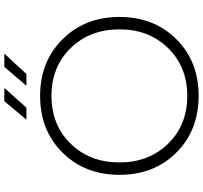

<svg xmlns="http://www.w3.org/2000/svg" viewBox="-46 -892 963 912"><g transform="rotate(-90 436.0 -436.5)"><path d="M61 -351Q61 -515 166.5 -621.5Q272 -728 436 -728Q599 -728 705 -621.5Q811 -515 811 -351Q811 -187 705.5 -81Q600 25 436 25Q272 25 166.5 -81Q61 -187 61 -351ZM120 -351Q120 -211 209 -120Q298 -29 436 -29Q574 -29 663 -120Q752 -211 752 -351Q752 -492 663 -583Q574 -674 436 -674Q298 -674 209 -583Q120 -492 120 -351ZM411 -898H474L380 -793H323ZM574 -898H637L540 -793H484Z"/></g></svg>

Font: Metropolitano Light
Style: Regular
Weight: 300
Designer: Fonts by Alex Slobzheninov & Chris M. Simpson / Changes by Cristiano Sobral
Foundry: Fonts by Alex Slobzheninov & Chris M. Simpson / Changes by Cristiano Sobral
Version: Version 1.00;August 30, 2020;FontCreator 13.0.0.2681 64-bit